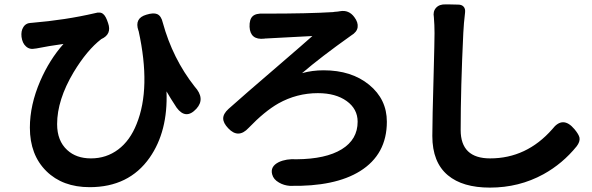

<svg xmlns="http://www.w3.org/2000/svg" viewBox="-20 -801 2696 874"><path d="M388 51Q265 51 191 -22Q116 -96 116 -220Q116 -323 163 -432Q205 -529 269 -601Q203 -592 143 -580Q142 -580 141 -580Q115 -574 98 -590Q82 -604 78 -633Q75 -660 86 -677Q97 -696 122 -697Q123 -697 124 -697Q279 -710 412 -741Q438 -749 451 -736Q462 -727 472 -696Q490 -645 441 -623Q376 -573 315 -472Q240 -346 240 -236Q240 -160 286 -118Q327 -80 394 -80Q464 -80 518 -120.5Q572 -161 602 -237Q668 -400 611 -660Q611 -661 610 -662Q591 -718 646 -734Q678 -744 695 -737Q714 -729 721 -698Q766 -534 866 -407Q916 -352 874 -306Q826 -254 784 -311Q755 -355 738 -385Q745 -203 661 -83Q567 51 388 51Z M1299 45Q1272 43 1250 30Q1225 16 1219 -7Q1209 -43 1249 -63Q1283 -79 1330 -76Q1463 -77 1535.5 -121.5Q1608 -166 1608 -247Q1608 -305 1558 -341Q1508 -377 1427 -377Q1331 -377 1247 -330Q1184 -294 1112 -219Q1065 -168 1019 -217Q996 -241 996 -262Q996 -283 1020 -305Q1087 -365 1249 -504Q1371 -609 1402 -637Q1370 -636 1269 -630Q1212 -627 1194 -626Q1193 -626 1189 -626Q1185 -625 1183 -625Q1119 -618 1116 -679Q1115 -713 1130 -727Q1145 -741 1180 -739Q1185 -739 1189 -739Q1385 -739 1497 -746Q1499 -746 1502 -747Q1519 -748 1528 -750Q1568 -757 1593 -723Q1611 -699 1608 -677Q1605 -655 1578 -639Q1440 -541 1355 -468Q1401 -481 1453 -481Q1580 -481 1660.5 -415Q1741 -349 1741 -247Q1741 -98 1619 -22Q1505 49 1299 45Z M2210 53Q2086 53 2019 -3Q1948 -62 1948 -182Q1948 -255 1954 -465Q1958 -614 1958 -650.5Q1958 -687 1955 -723Q1950 -749 1965 -765.5Q1980 -782 2008 -781H2023L2066 -780Q2082 -780 2090.5 -770.5Q2099 -761 2097 -744Q2091 -694 2089 -651Q2077 -401 2077 -209Q2077 -80 2211 -80Q2377 -80 2494 -213Q2542 -276 2595 -213Q2615 -189 2618 -174Q2621 -156 2605 -135Q2541 -56 2454 -8Q2343 53 2210 53Z"/></svg>

Font: GenSenRounded JP B
Style: Regular
Weight: 700
Version: Version 1.501;PS 1;hotconv 16.6.51;makeotf.lib2.5.65220